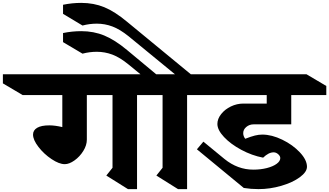

<svg xmlns="http://www.w3.org/2000/svg" viewBox="-164 -1301 2282 1331"><path d="M786 -642V10H723L573 -84L616 -138V-642H438V-333Q438 -294 413.5 -254.5Q389 -215 352.5 -189Q316 -163 285 -163Q246 -163 193.5 -198Q141 -233 103 -282Q65 -331 65 -368Q65 -398 93.5 -415Q122 -432 178 -432Q217 -432 268 -420V-642H-7L-144 -723V-786H827L962 -705V-642Z M1133 -642V10H1070L920 -84L963 -138V-642H926L791 -723V-786H810L727 -854Q667 -903 615 -922.5Q563 -942 507 -942Q457 -942 408 -929L273 -1009V-1072Q336 -1085 399 -1085Q486 -1085 559.5 -1054.5Q633 -1024 717 -954L919 -786H1049L727 -1050Q667 -1098 615 -1117.5Q563 -1137 507 -1137Q457 -1137 408 -1124L273 -1205V-1268Q336 -1281 399 -1281Q486 -1281 559 -1251Q632 -1221 717 -1150L1159 -786H1174L1309 -705V-642Z M1522 -378Q1522 -357 1536 -339Q1577 -355 1603.5 -361.5Q1630 -368 1654 -368Q1720 -368 1793 -332.5Q1866 -297 1915 -244.5Q1964 -192 1964 -145Q1964 -109 1914.5 -72.5Q1865 -36 1786.5 -13Q1708 10 1628 10Q1576 10 1526 2L1201 -266L1246 -319L1392 -199Q1483 -125 1592 -125Q1643 -125 1686 -136Q1729 -147 1754 -165.5Q1779 -184 1779 -205Q1779 -219 1764.5 -232Q1750 -245 1733 -245Q1698 -245 1660 -208Q1582 -223 1508.5 -262.5Q1435 -302 1389 -351Q1343 -400 1343 -442Q1343 -477 1369 -510Q1395 -543 1436.5 -563Q1478 -583 1523 -583H1685V-642H1183L1046 -723V-786H1961L2098 -705V-642H1855V-439H1595Q1565 -439 1543.5 -421Q1522 -403 1522 -378Z"/></svg>

Font: InknutAntiqua
Style: Bold
Weight: 700
Designer: Claus Eggers Srensen
Foundry: Claus Eggers Srensen
Version: Version 1.000; ttfautohint (v1.2) -l 7 -r 28 -G 50 -x 13 -D 